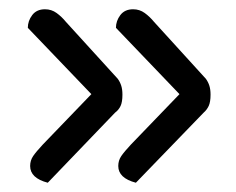

<svg xmlns="http://www.w3.org/2000/svg" viewBox="-20 -436 509 414"><path d="M367 -233 230 -376Q230 -391 239.5 -403.5Q249 -416 267 -416Q281 -416 292 -408Q303 -400 312 -389L424 -266Q429 -259 431.5 -251Q434 -243 434 -232Q434 -216 430 -207.5Q426 -199 419 -193L273 -42Q254 -47 244.5 -56Q235 -65 235 -78Q235 -90 241.5 -99.5Q248 -109 262 -124ZM177 -233 40 -376Q40 -391 49.5 -403.5Q59 -416 77 -416Q91 -416 102 -408Q113 -400 122 -389L234 -266Q239 -259 241.5 -251Q244 -243 244 -232Q244 -216 240 -207.5Q236 -199 228 -193L83 -42Q64 -47 54.5 -56Q45 -65 45 -78Q45 -90 51.5 -99.5Q58 -109 72 -124Z"/></svg>

Font: Baloo Tammudu 2
Style: Regular
Weight: 400
Designer: Maithili Shingre, Omkar Shende and Ek Type
Foundry: Ek Type
Version: Version 1.700